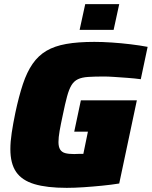

<svg xmlns="http://www.w3.org/2000/svg" viewBox="-20 -898 732 926"><path d="M302 8Q206 8 146 -10Q86 -28 58 -68.5Q30 -109 30 -179Q30 -214 36.5 -257.5Q43 -301 54 -354Q71 -434 90.5 -492.5Q110 -551 137.5 -590.5Q165 -630 204 -653Q243 -676 299.5 -686Q356 -696 435 -696Q473 -696 518.5 -693Q564 -690 609.5 -684.5Q655 -679 692 -672L659 -516Q629 -520 595 -522.5Q561 -525 531 -527Q501 -529 483 -529Q436 -529 405.5 -527Q375 -525 356 -516Q337 -507 325 -487.5Q313 -468 303.5 -433Q294 -398 283 -344Q273 -298 267.5 -266.5Q262 -235 262 -213Q262 -190 270 -177Q278 -164 294.5 -159.5Q311 -155 338 -155Q342 -155 349.5 -155.5Q357 -156 366 -156Q375 -156 382 -156L404 -263H338L370 -414H640L555 -13Q518 -7 473 -2.5Q428 2 383.5 5Q339 8 302 8ZM364 -754 391 -878H555L528 -754Z"/></svg>

Font: Saira Thin Black
Style: Italic
Weight: 900
Italic angle: -12°
Version: Version 1.101